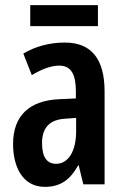

<svg xmlns="http://www.w3.org/2000/svg" viewBox="-20 -719 486 749"><path d="M362 -699H98V-617H362ZM233 -553C173 -553 118 -538 71 -510L104 -426C146 -451 181 -463 211 -463C257 -463 276 -430 276 -362V-335L211 -332C95 -327 31 -268 31 -157C31 -70 67 10 155 10C216 10 254 -18 285 -74H287L305 0H388V-362C388 -487 338 -553 233 -553ZM236 -256 277 -259V-207C277 -128 246 -80 199 -80C163 -80 144 -106 144 -161C144 -221 174 -253 236 -256Z"/></svg>

Font: Noto Sans Myanmar UI ExtraCondensed SemiBold
Style: Regular
Weight: 600
Width: 2
Designer: Monotype Design Team
Foundry: Monotype Imaging Inc.
Version: Version 2.103